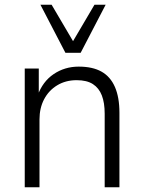

<svg xmlns="http://www.w3.org/2000/svg" viewBox="-20 -787 603 807"><path d="M84 0V-499H143V-385H138Q159 -444 205.5 -475.5Q252 -507 311 -507Q369 -507 406.5 -486Q444 -465 463 -421.5Q482 -378 482 -313V0H420V-309Q420 -355 408 -386Q396 -417 370.5 -433.5Q345 -450 302 -450Q256 -450 220.5 -428.5Q185 -407 165.5 -370Q146 -333 146 -285V0ZM255 -565 150 -767H197L287 -614L377 -767H424L319 -565Z"/></svg>

Font: Nunitoga
Style: Light
Weight: 300
Designer: Vernon Adams
Foundry: Vernon Adams
Version: Version 1.0